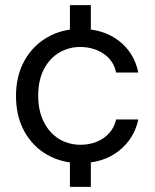

<svg xmlns="http://www.w3.org/2000/svg" viewBox="-20 -620 599 744"><path d="M251 104V-40H332V104ZM251 -456V-600H332V-456ZM291 12Q219 12 162.5 -20.5Q106 -53 74 -111.5Q42 -170 42 -248Q42 -326 74.5 -384.5Q107 -443 163.5 -475.5Q220 -508 291 -508Q381 -508 440.5 -462Q500 -416 516 -339H430Q420 -386 381 -412Q342 -438 290 -438Q248 -438 211 -417Q174 -396 151 -353.5Q128 -311 128 -248Q128 -202 141.5 -166.5Q155 -131 177.5 -107Q200 -83 229.5 -71Q259 -59 290 -59Q326 -59 354.5 -70.5Q383 -82 403 -104Q423 -126 430 -157H516Q500 -82 440 -35Q380 12 291 12Z"/></svg>

Font: DM Sans 28pt
Style: Regular
Weight: 400
Version: Version 4.004;gftools[0.9.30]